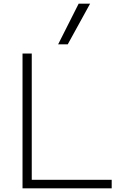

<svg xmlns="http://www.w3.org/2000/svg" viewBox="-20 -1020 674 1040"><path d="M102 0V-730H152V-46H585V0ZM347 -780H295L406 -1000H468Z"/></svg>

Font: M PLUS 1 Light
Style: Regular
Weight: 300
Designer: Coji Morishita
Foundry: UNDERFOREST DESIGN
Version: Version 1.001